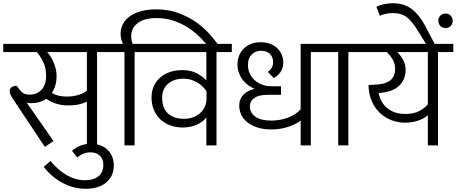

<svg xmlns="http://www.w3.org/2000/svg" viewBox="-30 -902 2832 1191"><path d="M302 -27 248 9 60 -274Q43 -298 36.5 -312Q30 -326 30 -337Q30 -353 42.5 -361.5Q55 -370 73 -370L90 -348Q104 -329 118 -322Q132 -315 153 -315Q200 -315 228 -346Q256 -377 256 -433Q256 -482 237.5 -519Q219 -556 199 -579H-10V-630H667V-579H572V0H509V-272Q489 -261 460 -254.5Q431 -248 389 -248Q354 -248 318.5 -259Q283 -270 257 -289Q220 -262 161 -262Q146 -262 136 -265ZM383 -303Q426 -303 458 -313.5Q490 -324 509 -340V-579H263Q272 -569 282.5 -553Q293 -537 301.5 -517.5Q310 -498 315.5 -476Q321 -454 321 -430Q321 -369 291 -325Q330 -303 383 -303Z M417 34Q434 16 465.5 3Q497 -10 532 -10Q600 -10 638 28Q676 66 676 124Q676 189 630 229Q584 269 501 269Q428 269 360 233.5Q292 198 241 133L283 97Q384 216 497 216Q551 216 581 191Q611 166 611 121Q611 84 589.5 63.5Q568 43 530 43Q507 43 486.5 51.5Q466 60 449 75Z M742 -579H647V-630H733Q727 -640 722.5 -657.5Q718 -675 718 -692Q718 -726 733.5 -754.5Q749 -783 777.5 -802.5Q806 -822 847 -833Q888 -844 938 -844Q1015 -844 1077 -821Q1139 -798 1187 -764Q1235 -730 1269.5 -691Q1304 -652 1326 -621L1332 -612L1286 -583L1276 -596Q1248 -633 1213.5 -668Q1179 -703 1137.5 -730Q1096 -757 1047 -773.5Q998 -790 941 -790Q864 -790 824 -758.5Q784 -727 784 -679Q784 -649 793 -630H900V-579H805V0H742Z M1100 -467Q1154 -467 1191.5 -447Q1229 -427 1250 -403V-579H860V-630H1408V-579H1313V0H1250V-174Q1242 -163 1229 -152Q1216 -141 1198 -132Q1180 -123 1157 -117Q1134 -111 1104 -111Q1063 -111 1028 -123.5Q993 -136 966.5 -160Q940 -184 925 -218.5Q910 -253 910 -298Q910 -337 924.5 -368.5Q939 -400 964.5 -422Q990 -444 1024.5 -455.5Q1059 -467 1100 -467ZM1251 -336Q1242 -350 1228 -364Q1214 -378 1196 -389Q1178 -400 1156 -407Q1134 -414 1109 -414Q1050 -414 1013 -383Q976 -352 976 -295Q976 -231 1012 -198Q1048 -165 1113 -165Q1142 -165 1167.5 -174.5Q1193 -184 1211.5 -200.5Q1230 -217 1240.5 -240Q1251 -263 1251 -290Z M1835 -630H1993V-579H1898V0H1835V-154Q1809 -133 1760 -116Q1711 -99 1652 -99Q1607 -99 1570.5 -110Q1534 -121 1508 -140.5Q1482 -160 1468 -187.5Q1454 -215 1454 -247Q1454 -287 1479.5 -314Q1505 -341 1549 -351Q1530 -359 1511 -372.5Q1492 -386 1477 -405Q1462 -424 1452.5 -448.5Q1443 -473 1443 -503Q1443 -530 1452.5 -555Q1462 -580 1480.5 -599Q1499 -618 1525.5 -629Q1552 -640 1586 -640Q1621 -640 1647.5 -629.5Q1674 -619 1691.5 -601.5Q1709 -584 1718 -562Q1727 -540 1727 -516Q1727 -476 1707.5 -451.5Q1688 -427 1668 -418L1631 -456Q1644 -464 1654 -479Q1664 -494 1664 -517Q1664 -549 1644 -568Q1624 -587 1589 -587Q1555 -587 1531.5 -564Q1508 -541 1508 -499Q1508 -470 1519.5 -445.5Q1531 -421 1551 -403.5Q1571 -386 1597.5 -376.5Q1624 -367 1655 -367H1713V-314H1634Q1574 -314 1547 -294Q1520 -274 1520 -241Q1520 -203 1553.5 -178.5Q1587 -154 1653 -154Q1706 -154 1755.5 -172Q1805 -190 1835 -224Z M2068 -579H1973V-630H2226V-579H2131V0H2068Z M2687 -579V0H2624V-188Q2617 -181 2605 -173Q2593 -165 2575.5 -158Q2558 -151 2535 -146Q2512 -141 2483 -141Q2440 -141 2399.5 -156Q2359 -171 2327.5 -200.5Q2296 -230 2276.5 -273.5Q2257 -317 2256 -375L2284 -376Q2360 -378 2390.5 -403Q2421 -428 2421 -475Q2421 -507 2406.5 -532Q2392 -557 2369 -579H2206V-630H2782V-579ZM2624 -256V-579H2434Q2453 -561 2469.5 -533Q2486 -505 2486 -468Q2486 -407 2444 -368.5Q2402 -330 2319 -325Q2330 -265 2373.5 -230Q2417 -195 2486 -195Q2537 -195 2573 -214.5Q2609 -234 2624 -256Z M2689 -774Q2689 -791 2701.5 -804.5Q2714 -818 2734 -818Q2754 -818 2766 -804.5Q2778 -791 2778 -774Q2778 -754 2766 -741Q2754 -728 2734 -728Q2714 -728 2701.5 -741Q2689 -754 2689 -774ZM2305 -860Q2322 -869 2349.5 -875.5Q2377 -882 2405 -882Q2477 -882 2524 -846Q2571 -810 2606 -744L2682 -600H2631L2559 -716Q2529 -766 2495.5 -793.5Q2462 -821 2405 -821Q2384 -821 2362.5 -816Q2341 -811 2326 -804Z"/></svg>

Font: Ek Mukta Light
Style: Regular
Weight: 300
Designer: Girish Dalvi and Yashodeep Gholap
Foundry: Ek Type
Version: Version 2.538;PS 1.002;hotconv 16.6.51;makeotf.lib2.5.65220;